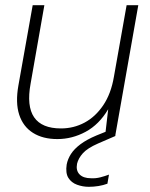

<svg xmlns="http://www.w3.org/2000/svg" viewBox="-20 -524 580 740"><path d="M201 12Q145 12 107 -12Q69 -36 54 -82Q39 -128 51 -195L106 -504H151L98 -202Q82 -115 111.5 -72Q141 -29 215 -29Q264 -29 306 -51.5Q348 -74 378 -118.5Q408 -163 419 -228L468 -504H513L424 0H385L397 -103Q362 -44 310 -16Q258 12 201 12ZM322 196Q299 196 277 188Q255 180 243.5 161.5Q232 143 237 110Q241 89 253.5 69.5Q266 50 290 32Q314 14 352 -2L414 -27L425 0L358 29Q317 47 299.5 66.5Q282 86 277 107Q272 133 286.5 148Q301 163 331 163Q349 164 366.5 159.5Q384 155 400 149L394 184Q378 190 359.5 193Q341 196 322 196Z"/></svg>

Font: DM Sans ExtraLight
Style: Italic
Weight: 250
Italic angle: -10°
Designer: Colophon Foundry, Jonny Pinhorn
Foundry: Colophon Foundry
Version: Version 4.004;gftools[0.9.30]